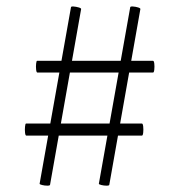

<svg xmlns="http://www.w3.org/2000/svg" viewBox="-20 -505 566 606"><path d="M138 78Q138 81 129.5 81Q121 81 113 79Q105 77 105 75L204 -482Q204 -485 212 -484.5Q220 -484 228.5 -481.5Q237 -479 236 -476ZM325 78Q325 81 316.5 81Q308 81 300 79Q292 77 292 75L391 -482Q391 -485 399.5 -484.5Q408 -484 416 -481.5Q424 -479 423 -476ZM63 -77Q60 -77 59 -86.5Q58 -96 59 -105.5Q60 -115 62 -115H428Q431 -115 432 -105.5Q433 -96 432 -86.5Q431 -77 428 -77ZM98 -276Q95 -276 94 -285.5Q93 -295 94 -304Q95 -313 97 -313H463Q466 -313 467 -304Q468 -295 467 -285.5Q466 -276 463 -276Z"/></svg>

Font: Cormorant Garamond Light
Style: Regular
Weight: 300
Designer: Christian Thalmann (Catharsis Fonts)
Foundry: Catharsis Fonts
Version: Version 4.001